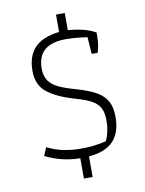

<svg xmlns="http://www.w3.org/2000/svg" viewBox="-90 -776 719 949"><g transform="rotate(-10 269.0 -301.0)"><path d="M253 8Q160 7 79 -34L96 -75Q137 -55 177.5 -46.5Q218 -38 268 -38Q334 -38 392 -53Q413 -98 413 -152Q413 -192 401 -215.5Q389 -239 361 -255Q333 -271 280 -286Q192 -311 143.5 -348.5Q95 -386 95 -458Q95 -532 134.5 -573.5Q174 -615 258 -625V-712H302V-626Q388 -620 440 -590V-569Q440 -529 428 -490H398L392 -575Q327 -584 285 -584Q142 -584 142 -462Q142 -424 158 -400.5Q174 -377 206.5 -361.5Q239 -346 297 -330Q358 -312 393 -291.5Q428 -271 444 -240.5Q460 -210 460 -163Q460 -5 297 6V110H253Z"/></g></svg>

Font: Athiti Light
Style: Regular
Weight: 300
Designer: CadsonDemak Team
Foundry: CadsonDemak
Version: Version 1.032